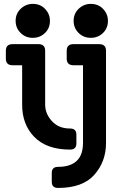

<svg xmlns="http://www.w3.org/2000/svg" viewBox="-20 -762 626 978"><path d="M442.4 -742.2Q480 -742.2 503.9 -717.8Q529.8 -691.4 529.8 -655.8Q529.8 -618.2 504.4 -593.8Q479 -569.3 442.4 -569.3Q406.2 -569.3 381.3 -593.3Q355 -618.7 355 -655.8Q355 -692.9 381.3 -717.8Q407.2 -742.2 442.4 -742.2ZM275.9 195.3Q243.7 195.3 243.7 164.1V119.1Q243.7 87.9 275.9 87.9Q337.9 87.9 370.1 58.1Q402.8 28.3 402.8 -34.7V-429.7H354Q319.8 -429.7 319.8 -463.4V-503.4Q319.8 -537.1 354 -537.1H485.8Q520 -537.1 520 -503.4V-33.2Q520 61.5 460 128.9Q400.9 195.3 275.9 195.3ZM147 -742.2Q184.6 -742.2 208.5 -717.8Q234.4 -691.4 234.4 -655.8Q234.4 -618.2 209 -593.8Q183.6 -569.3 147 -569.3Q110.8 -569.3 85.9 -593.3Q59.6 -618.7 59.6 -655.8Q59.6 -692.9 85.9 -717.8Q111.8 -742.2 147 -742.2ZM336.9 0Q216.3 0 152.8 -66.4Q92.8 -129.4 92.8 -228.5V-429.7H43.9Q9.8 -429.7 9.8 -463.4V-503.4Q9.8 -537.1 43.9 -537.1H175.8Q210 -537.1 210 -503.4V-230Q210 -176.8 252.4 -137.2Q284.7 -107.4 336.9 -107.4Q369.1 -107.4 369.1 -76.2V-31.2Q369.1 0 336.9 0Z"/></svg>

Font: Simply Mono
Style: Bold
Weight: 700
Designer: Wojciech Kalinowski "wmk69" (wmk69@o2.pl)
Foundry: Wojciech Kalinowski "wmk69" (wmk69@o2.pl)
Version: Version 1.0.0